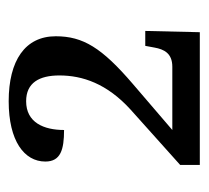

<svg xmlns="http://www.w3.org/2000/svg" viewBox="-39 -725 478 440"><g transform="rotate(-90 200.0 -505.0)"><path d="M336.9 -616.2C336.9 -686.5 281.2 -724.1 188 -724.1C97.2 -724.1 49.8 -688.5 49.8 -640.1C49.8 -605 77.1 -597.2 122.1 -597.2C122.1 -643.6 139.2 -684.1 188 -684.1C230.5 -684.1 247.1 -653.8 247.1 -607.9C247.1 -555.2 228.5 -499 168.9 -444.8L42 -331.1V-286.1H346.2L349.1 -411.1H314.9L311 -390.1C307.1 -368.2 297.9 -349.1 267.1 -349.1H122.1L228 -439.9C310.5 -510.7 336.9 -553.7 336.9 -616.2Z"/></g></svg>

Font: The Erased English
Style: Regular
Weight: 400
Designer: Monotype Design team + ligartures altered by 180 Amsterdam
Foundry: Monotype Imaging Inc.
Version: Version 1.030;Glyphs 3.1.2 (3151)